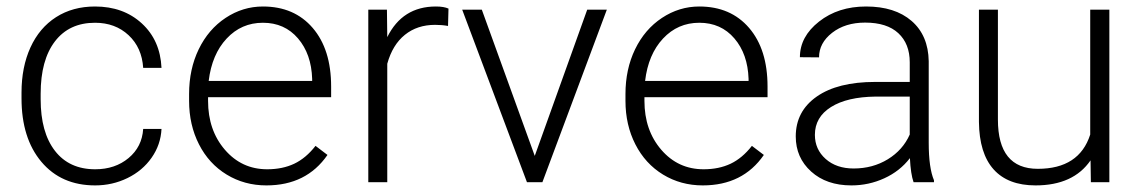

<svg xmlns="http://www.w3.org/2000/svg" viewBox="-20 -558 3493 588"><path d="M271.5 -39.6Q332.5 -39.6 373.8 -74Q415 -108.4 418.5 -163.1H474.6Q472.2 -114.7 444.3 -75Q416.5 -35.2 370.4 -12.7Q324.2 9.8 271.5 9.8Q167.5 9.8 106.7 -62.5Q45.9 -134.8 45.9 -256.8V-274.4Q45.9 -352.5 73.2 -412.6Q100.6 -472.7 151.6 -505.4Q202.6 -538.1 271 -538.1Q357.9 -538.1 414.3 -486.3Q470.7 -434.6 474.6 -350.1H418.5Q414.6 -412.1 373.8 -450.2Q333 -488.3 271 -488.3Q191.9 -488.3 148.2 -431.2Q104.5 -374 104.5 -271V-253.9Q104.5 -152.8 148.2 -96.2Q191.9 -39.6 271.5 -39.6Z M795.9 9.8Q728.5 9.8 674.1 -23.4Q619.6 -56.6 589.4 -116Q559.1 -175.3 559.1 -249V-270Q559.1 -346.2 588.6 -407.2Q618.2 -468.3 670.9 -503.2Q723.6 -538.1 785.2 -538.1Q881.3 -538.1 937.7 -472.4Q994.1 -406.7 994.1 -293V-260.3H617.2V-249Q617.2 -159.2 668.7 -99.4Q720.2 -39.6 798.3 -39.6Q845.2 -39.6 881.1 -56.6Q917 -73.7 946.3 -111.3L982.9 -83.5Q918.5 9.8 795.9 9.8ZM785.2 -488.3Q719.2 -488.3 674.1 -439.9Q628.9 -391.6 619.1 -310.1H936V-316.4Q933.6 -392.6 892.6 -440.4Q851.6 -488.3 785.2 -488.3Z M1352.1 -478.5Q1333.5 -481.9 1312.5 -481.9Q1257.8 -481.9 1220 -451.4Q1182.1 -420.9 1166 -362.8V0H1107.9V-528.3H1165L1166 -444.3Q1212.4 -538.1 1314.9 -538.1Q1339.4 -538.1 1353.5 -531.7Z M1617.7 -80.6 1778.3 -528.3H1838.4L1641.1 0H1593.8L1395.5 -528.3H1455.6Z M2132.3 9.8Q2064.9 9.8 2010.5 -23.4Q1956.1 -56.6 1925.8 -116Q1895.5 -175.3 1895.5 -249V-270Q1895.5 -346.2 1925 -407.2Q1954.6 -468.3 2007.3 -503.2Q2060.1 -538.1 2121.6 -538.1Q2217.8 -538.1 2274.2 -472.4Q2330.6 -406.7 2330.6 -293V-260.3H1953.6V-249Q1953.6 -159.2 2005.1 -99.4Q2056.6 -39.6 2134.8 -39.6Q2181.6 -39.6 2217.5 -56.6Q2253.4 -73.7 2282.7 -111.3L2319.3 -83.5Q2254.9 9.8 2132.3 9.8ZM2121.6 -488.3Q2055.7 -488.3 2010.5 -439.9Q1965.3 -391.6 1955.6 -310.1H2272.5V-316.4Q2270 -392.6 2229 -440.4Q2188 -488.3 2121.6 -488.3Z M2777.8 0Q2769 -24.9 2766.6 -73.7Q2735.8 -33.7 2688.2 -12Q2640.6 9.8 2587.4 9.8Q2511.2 9.8 2464.1 -32.7Q2417 -75.2 2417 -140.1Q2417 -217.3 2481.2 -262.2Q2545.4 -307.1 2660.2 -307.1H2766.1V-367.2Q2766.1 -423.8 2731.2 -456.3Q2696.3 -488.8 2629.4 -488.8Q2568.4 -488.8 2528.3 -457.5Q2488.3 -426.3 2488.3 -382.3L2429.7 -382.8Q2429.7 -445.8 2488.3 -491.9Q2546.9 -538.1 2632.3 -538.1Q2720.7 -538.1 2771.7 -493.9Q2822.8 -449.7 2824.2 -370.6V-120.6Q2824.2 -43.9 2840.3 -5.9V0ZM2594.2 -42Q2652.8 -42 2699 -70.3Q2745.1 -98.6 2766.1 -146V-262.2H2661.6Q2574.2 -261.2 2524.9 -230.2Q2475.6 -199.2 2475.6 -145Q2475.6 -100.6 2508.5 -71.3Q2541.5 -42 2594.2 -42Z M3319.8 -66.9Q3267.1 9.8 3151.4 9.8Q3066.9 9.8 3022.9 -39.3Q2979 -88.4 2978 -184.6V-528.3H3036.1V-191.9Q3036.1 -41 3158.2 -41Q3285.2 -41 3318.8 -146V-528.3H3377.4V0H3320.8Z"/></svg>

Font: Vazir Thin
Style: Thin
Weight: 100
Designer: Saber Rastikerdar
Foundry: Saber Rastikerdar
Version: Version 30.0.0